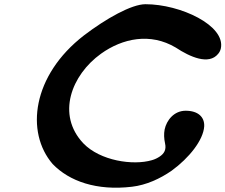

<svg xmlns="http://www.w3.org/2000/svg" viewBox="-20 -867 1071 912"><path d="M230 -88C309 -6 439 40 607 20C675 12 740 -18 795 -56C879 -117 946 -202 950 -267C952 -311 921 -341 862 -341C806 -341 771 -295 762 -252C758 -231 759 -209 764 -186C771 -155 759 -137 738 -123C729 -117 716 -110 701 -106C612 -80 456 -103 376 -186C247 -322 319 -511 460 -612C562 -685 694 -713 815 -641C883 -596 972 -557 1016 -611C1023 -619 1027 -628 1029 -637C1052 -746 837 -847 671 -847C605 -847 484 -779 379 -699C133 -509 100 -239 230 -88Z"/></svg>

Font: Venom Sans
Style: BdObl
Weight: 700
Version: Version 1.001